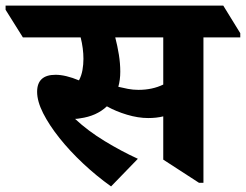

<svg xmlns="http://www.w3.org/2000/svg" viewBox="-88 -646 881 688"><path d="M310 22Q258 -15 210 -60Q162 -105 125 -151.5Q88 -198 66.5 -240.5Q45 -283 45 -317Q45 -378 111 -378Q129 -378 150 -373Q171 -368 195 -358Q204 -375 207.5 -395Q211 -415 211 -435Q211 -472 201 -512H-6L-68 -611V-626H712L773 -527V-512H641V9H625L497 -74V-229Q473 -223 443 -223Q407 -223 367 -235Q327 -247 295 -265Q258 -230 199 -222Q189 -220 181 -220Q227 -177 287 -140.5Q347 -104 406 -77ZM343 -389Q343 -360 336 -335Q352 -331 370.5 -327.5Q389 -324 408 -324Q458 -324 497 -343V-512H325Q333 -481 338 -450Q343 -419 343 -389Z"/></svg>

Font: Noto Serif Devanagari ExtraBold
Style: Regular
Weight: 800
Designer: Universal Thirst, Indian Type Foundry and the Monotype Design Team
Foundry: Monotype Imaging Inc.
Version: Version 2.004; ttfautohint (v1.8.4.7-5d5b)